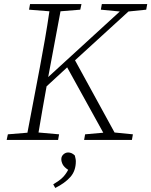

<svg xmlns="http://www.w3.org/2000/svg" viewBox="-20 -694 750 952"><path d="M480 -646 485 -674H710L705 -646L617 -637L352 -395L548 -37L639 -28L634 0H397L402 -28L492 -36L313 -360L211 -266Q201 -208 190.5 -151Q180 -94 171 -37L273 -28L268 0H13L19 -28L116 -36L178 -362Q191 -431 203 -500Q215 -569 225 -638L124 -646L129 -674H384L378 -646L280 -638L219 -312L574 -637ZM254 238 244 220Q273 203 289.5 187Q306 171 318 148Q298 135 291 121.5Q284 108 284 95Q284 81 294.5 71.5Q305 62 318 62Q336 62 351 77Q353 86 354.5 92.5Q356 99 356 106Q356 153 329 183.5Q302 214 254 238Z"/></svg>

Font: Source Serif Pro Light
Style: Italic
Weight: 300
Italic angle: -12°
Designer: Frank Grießhammer
Foundry: Adobe Systems Incorporated
Version: Version 3.001;hotconv 1.0.111;makeotfexe 2.5.65597